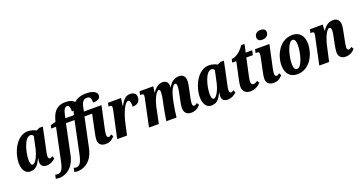

<svg xmlns="http://www.w3.org/2000/svg" viewBox="-43 -1643 5223 2757"><g transform="rotate(-20 2568.0 -265.0)"><path d="M153 10C242 10 278 -40 320 -126H324C320 -105 317 -89 317 -71C317 -17 352 10 404 10C473 10 511 -24 541 -49L523 -90C507 -78 499 -70 486 -70C470 -70 458 -84 458 -114C458 -142 472 -201 477 -224L542 -535H488L440 -512C415 -528 361 -546 315 -546C139 -546 37 -317 37 -159C37 -63 78 10 153 10ZM221 -71C201 -71 185 -92 185 -156C185 -267 239 -480 329 -480C348 -480 365 -471 374 -453L339 -288C318 -182 264 -71 221 -71Z M1059 -17 1154 -467H1271L1225 -249C1208 -172 1199 -120 1199 -89C1199 -27 1238 10 1310 10C1381 10 1416 -26 1445 -59L1424 -94C1408 -79 1398 -71 1382 -71C1365 -71 1354 -86 1354 -112C1354 -138 1360 -170 1369 -211L1439 -536H1170L1183 -600C1200 -684 1233 -707 1274 -707C1329 -707 1341 -670 1338 -612C1423 -612 1451 -639 1451 -683C1451 -732 1395 -770 1288 -770C1206 -770 1144 -748 1099 -706C1078 -735 1031 -755 965 -755C843 -755 779 -690 743 -564L736 -536L657 -515L645 -467H719L619 12C593 142 564 181 511 181C499 181 483 177 474 174L460 232C471 236 495 240 511 240C597 240 734 190 777 -17L871 -467H1002L902 12C875 142 846 181 793 181C781 181 765 177 757 174L743 232C754 236 777 240 793 240C879 240 1016 190 1059 -17ZM887 -536 897 -585C914 -665 937 -692 968 -692C999 -692 1010 -662 1009 -597C1018 -597 1027 -597 1035 -598C1033 -592 1031 -586 1029 -579L1018 -536Z M1484 0H1634L1672 -173C1705 -323 1769 -463 1818 -463C1846 -463 1855 -425 1852 -362C1926 -362 1969 -398 1969 -467C1969 -518 1939 -546 1876 -546C1809 -546 1770 -503 1725 -421H1720L1738 -536H1538L1527 -482H1548C1566 -482 1578 -476 1578 -458C1578 -436 1573 -411 1567 -387Z M2614 8C2683 8 2730 -27 2756 -61L2735 -96C2718 -81 2706 -73 2689 -73C2673 -73 2663 -87 2663 -113C2663 -139 2670 -172 2678 -213L2699 -313C2707 -351 2719 -404 2719 -441C2719 -495 2697 -546 2627 -546C2556 -546 2502 -515 2461 -434H2459C2460 -439 2460 -444 2460 -448C2460 -498 2440 -546 2374 -546C2319 -546 2271 -518 2221 -446H2217L2230 -536H2020L2010 -482H2029C2052 -482 2063 -476 2063 -454C2063 -436 2058 -416 2054 -398L1970 0H2120L2172 -250C2188 -326 2241 -459 2286 -459C2303 -459 2306 -438 2306 -419C2306 -385 2299 -338 2289 -293L2274 -223C2260 -154 2242 -55 2235 0H2391C2397 -57 2410 -153 2420 -197L2434 -265C2452 -355 2495 -463 2537 -462C2556 -462 2559 -439 2559 -418C2559 -378 2549 -326 2542 -294L2525 -212C2514 -162 2509 -130 2509 -101C2509 -45 2536 8 2614 8Z M2920 10C3009 10 3045 -40 3087 -126H3091C3087 -105 3084 -89 3084 -71C3084 -17 3119 10 3171 10C3240 10 3278 -24 3308 -49L3290 -90C3274 -78 3266 -70 3253 -70C3237 -70 3225 -84 3225 -114C3225 -142 3239 -201 3244 -224L3309 -535H3255L3207 -512C3182 -528 3128 -546 3082 -546C2906 -546 2804 -317 2804 -159C2804 -63 2845 10 2920 10ZM2988 -71C2968 -71 2952 -92 2952 -156C2952 -267 3006 -480 3096 -480C3115 -480 3132 -471 3141 -453L3106 -288C3085 -182 3031 -71 2988 -71Z M3515 10C3591 10 3639 -22 3679 -62L3658 -99C3639 -85 3617 -73 3595 -73C3574 -73 3558 -90 3558 -119C3558 -140 3562 -165 3569 -198L3627 -467H3727L3742 -536H3643L3669 -659H3618C3551 -556 3470 -519 3423 -519L3412 -467H3474L3415 -191C3409 -164 3403 -126 3403 -100C3403 -28 3454 10 3515 10Z M3931 -628C3980 -628 4029 -654 4029 -711C4029 -753 3993 -770 3954 -770C3906 -770 3859 -747 3859 -687C3859 -646 3891 -628 3931 -628ZM3876 10C3948 10 3982 -26 4011 -59L3991 -94C3974 -79 3964 -71 3948 -71C3931 -71 3920 -86 3920 -112C3920 -138 3926 -170 3935 -211L4005 -536H3785L3774 -482H3791C3819 -482 3829 -475 3829 -452C3829 -438 3826 -411 3819 -380L3791 -249C3774 -172 3765 -120 3765 -89C3765 -27 3805 10 3876 10Z M4236 10C4437 10 4528 -203 4528 -349C4528 -488 4452 -546 4357 -546C4159 -546 4062 -340 4062 -188C4062 -56 4133 10 4236 10ZM4257 -63C4227 -63 4208 -91 4208 -158C4208 -273 4263 -478 4336 -478C4365 -478 4384 -450 4384 -383C4384 -280 4337 -63 4257 -63Z M4975 10C5044 10 5091 -26 5117 -59L5096 -94C5078 -79 5064 -71 5050 -71C5033 -71 5024 -85 5024 -111C5024 -138 5031 -172 5039 -212L5059 -313C5066 -350 5078 -402 5078 -438C5078 -495 5054 -546 4980 -546C4911 -546 4866 -514 4817 -444H4814L4819 -536H4623L4612 -482H4631C4656 -482 4666 -475 4666 -456C4666 -437 4660 -416 4656 -398L4572 0H4722L4771 -218C4788 -307 4843 -459 4892 -459C4914 -459 4919 -432 4919 -409C4919 -375 4907 -318 4901 -291L4884 -211C4875 -161 4870 -130 4869 -100C4866 -33 4904 10 4975 10Z"/></g></svg>

Font: Noto Serif Condensed Extra
Style: Italic
Weight: 800
Width: 3
Italic angle: -12°
Designer: Monotype Design Team
Foundry: Monotype Imaging Inc.
Version: Version 1.901